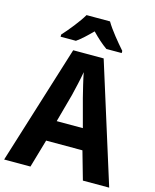

<svg xmlns="http://www.w3.org/2000/svg" viewBox="-134 -1023 900 1114"><g transform="rotate(15 315.5 -466.5)"><path d="M386 -933H245C221 -891 167 -824 132 -786V-773H224C254 -794 282 -821 315 -854C347 -821 377 -794 407 -773H499V-786C463 -827 412 -888 386 -933ZM473 0H631L406 -716H223L0 0H158L207 -169H425ZM349 -462 394 -294H237L283 -462C293 -503 308 -567 315 -609C322 -570 340 -498 349 -462Z"/></g></svg>

Font: Noto Sans Lao Looped SemiCondensed
Style: Bold
Weight: 700
Width: 4
Designer: Mark Frömberg, Ben Mitchell
Foundry: The Fontpad Ltd
Version: Version 1.002